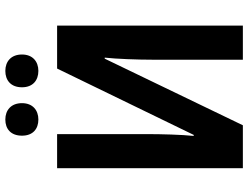

<svg xmlns="http://www.w3.org/2000/svg" viewBox="-128 -826 953 738"><g transform="rotate(-90 349.0 -456.5)"><path d="M197 -849C197 -807 223 -786 259 -786C295 -786 322 -808 322 -849C322 -891 295 -913 259 -913C223 -913 197 -892 197 -849ZM383 -849C383 -807 410 -786 446 -786C482 -786 509 -808 509 -849C509 -891 482 -913 446 -913C410 -913 383 -892 383 -849ZM72 -714V0H237L493 -531H497C492 -487 489 -405 489 -348V0H620V-714H455L200 -189H196C201 -235 203 -314 203 -368V-714Z"/></g></svg>

Font: Noto Sans Display SemiCondensed
Style: Bold
Weight: 700
Width: 4
Designer: Monotype Design Team
Foundry: Monotype Imaging Inc.
Version: Version 1.900